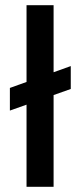

<svg xmlns="http://www.w3.org/2000/svg" viewBox="-20 -718 310 738"><path d="M18 -380 252 -464V-376L18 -293ZM82 0V-698H186V0Z"/></svg>

Font: Bricolage Grotesque Condensed Medium
Style: Regular
Weight: 500
Width: 3
Designer: Mathieu Triay
Foundry: Atelier Triay
Version: Version 1.000;gftools[0.9.30]